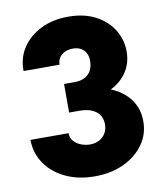

<svg xmlns="http://www.w3.org/2000/svg" viewBox="-83 -797 753 872"><g transform="rotate(-10 294.0 -360.5)"><path d="M284.2 7.8Q210.4 7.8 152.1 -19Q93.8 -45.9 59.6 -94Q25.4 -142.1 24.4 -206.1H200.2Q200.2 -183.1 214.4 -168Q228.5 -152.8 249.3 -145.5Q270 -138.2 290 -138.7Q314 -139.2 332 -149.4Q350.1 -159.7 360.1 -177.2Q370.1 -194.8 370.1 -217.8Q370.1 -240.2 359.4 -258.3Q348.6 -276.4 325.2 -287.1Q301.8 -297.9 263.7 -297.9H218.8V-429.7H267.6Q295.4 -429.7 314.5 -439.7Q333.5 -449.7 343.3 -467.8Q353 -485.8 353.5 -509.8Q354 -532.2 345.9 -548.1Q337.9 -564 322.5 -572.5Q307.1 -581.1 286.1 -581.1Q265.1 -581.1 248.8 -573.5Q232.4 -565.9 223.1 -552Q213.9 -538.1 213.9 -519.5H47.9Q46.9 -580.1 78.1 -627Q109.4 -673.8 164.3 -700.7Q219.2 -727.5 290 -727.5Q363.3 -727.5 415.8 -699.7Q468.3 -671.9 496.3 -626Q524.4 -580.1 524.4 -526.4Q524.4 -470.2 494.9 -428.2Q465.3 -386.2 412.8 -363Q360.4 -339.8 292 -339.8V-389.6Q367.2 -391.1 423.8 -368.2Q480.5 -345.2 512.2 -302.2Q543.9 -259.3 543.9 -200.2Q543.9 -141.1 510.3 -94Q476.6 -46.9 418 -19.5Q359.4 7.8 284.2 7.8Z"/></g></svg>

Font: Reddit Sans Black
Style: Regular
Weight: 900
Version: Version 1.014